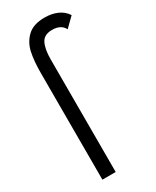

<svg xmlns="http://www.w3.org/2000/svg" viewBox="-228 -765 831 1025"><g transform="rotate(-30 187.5 -252.0)"><path d="M243 -704Q286 -704 320.5 -689Q355 -674 375 -643L319 -588Q299 -627 245 -627Q195 -627 177.5 -592Q160 -557 160 -494V200H78V-458Q78 -530 89 -582Q100 -634 136.5 -669Q173 -704 243 -704Z"/></g></svg>

Font: Bellota Text
Style: Bold
Weight: 700
Designer: Kemie Guaida
Foundry: Kemie Guaida
Version: Version 4.001